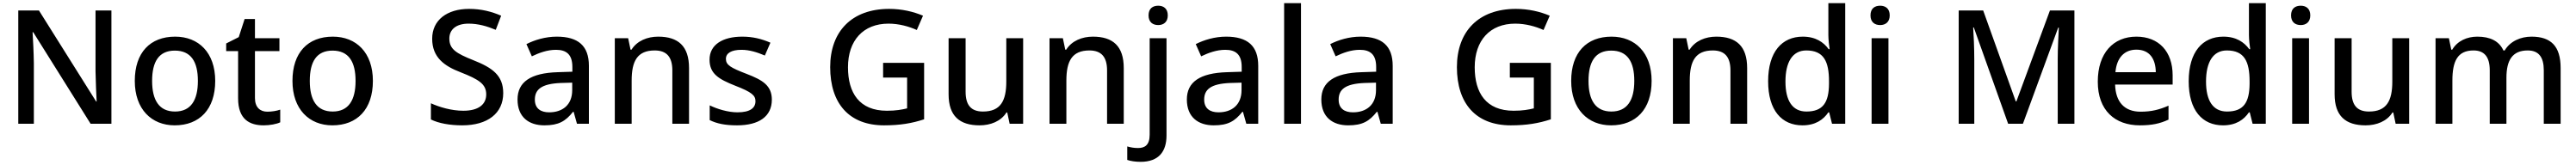

<svg xmlns="http://www.w3.org/2000/svg" viewBox="-20 -780 16209 1040"><path d="M681 0V-714H581V-330C582 -265 586 -182 588 -140H585L225 -714H95V0H193V-380C192 -452 188 -524 185 -577H189L550 0Z M1334 -270C1334 -449 1229 -549 1082 -549C925 -549 828 -449 828 -270C828 -91 934 10 1079 10C1235 10 1334 -91 1334 -270ZM937 -270C937 -392 980 -461 1080 -461C1181 -461 1225 -392 1225 -270C1225 -149 1181 -77 1081 -77C981 -77 937 -149 937 -270Z M1662 -76C1616 -76 1584 -104 1584 -162V-458H1738V-539H1584V-660H1519L1482 -546L1403 -506V-458H1478V-160C1478 -27 1551 10 1639 10C1678 10 1720 2 1743 -9V-89C1721 -81 1690 -76 1662 -76Z M2326 -270C2326 -449 2221 -549 2074 -549C1917 -549 1820 -449 1820 -270C1820 -91 1926 10 2071 10C2227 10 2326 -91 2326 -270ZM1929 -270C1929 -392 1972 -461 2072 -461C2173 -461 2217 -392 2217 -270C2217 -149 2173 -77 2073 -77C1973 -77 1929 -149 1929 -270Z M3146 -193C3146 -305 3078 -353 2957 -401C2849 -444 2807 -471 2807 -537C2807 -593 2849 -631 2928 -631C2988 -631 3044 -615 3099 -592L3133 -681C3073 -707 3008 -724 2931 -724C2792 -724 2699 -653 2699 -536C2699 -419 2774 -364 2879 -324C2993 -279 3039 -250 3039 -185C3039 -122 2991 -82 2895 -82C2820 -82 2744 -105 2691 -129V-27C2739 -3 2810 10 2888 10C3048 10 3146 -66 3146 -193Z M3483 -549C3411 -549 3343 -528 3292 -502L3326 -425C3372 -447 3423 -466 3478 -466C3543 -466 3581 -437 3581 -358V-328L3489 -325C3318 -320 3236 -263 3236 -153C3236 -41 3308 10 3405 10C3495 10 3538 -16 3585 -75H3589L3610 0H3685V-365C3685 -491 3618 -549 3483 -549ZM3508 -257 3580 -259V-212C3580 -118 3518 -72 3435 -72C3382 -72 3345 -96 3345 -152C3345 -215 3385 -252 3508 -257Z M4121 -549C4053 -549 3988 -523 3953 -467H3947L3932 -539H3848V0H3954V-272C3954 -394 3989 -462 4099 -462C4175 -462 4210 -420 4210 -336V0H4315V-351C4315 -490 4246 -549 4121 -549Z M4836 -152C4836 -241 4777 -276 4678 -314C4577 -353 4547 -370 4547 -409C4547 -445 4581 -466 4645 -466C4696 -466 4745 -450 4792 -430L4827 -511C4772 -535 4716 -549 4650 -549C4526 -549 4444 -498 4444 -404C4444 -315 4502 -281 4605 -240C4711 -199 4733 -178 4733 -142C4733 -100 4700 -72 4620 -72C4560 -72 4492 -93 4445 -116V-23C4490 -1 4541 10 4617 10C4755 10 4836 -46 4836 -152Z M5536 -384V-291H5687V-97C5654 -89 5617 -82 5560 -82C5386 -82 5315 -195 5315 -356C5315 -525 5411 -631 5570 -631C5636 -631 5699 -613 5748 -591L5787 -681C5726 -707 5653 -724 5574 -724C5338 -724 5203 -581 5203 -357C5203 -127 5323 10 5542 10C5643 10 5718 -3 5794 -28V-384Z M6417 -539H6311V-266C6311 -144 6275 -77 6164 -77C6089 -77 6055 -118 6055 -202V-539H5948V-186C5948 -49 6017 10 6143 10C6211 10 6277 -15 6312 -71H6317L6332 0H6417Z M6856 -549C6788 -549 6723 -523 6688 -467H6682L6667 -539H6583V0H6689V-272C6689 -394 6724 -462 6834 -462C6910 -462 6945 -420 6945 -336V0H7050V-351C7050 -490 6981 -549 6856 -549Z M7206 -683C7206 -640 7233 -622 7267 -622C7299 -622 7327 -640 7327 -683C7327 -727 7299 -744 7267 -744C7233 -744 7206 -727 7206 -683ZM7156 240C7271 240 7319 174 7319 74V-539H7213V69C7213 135 7182 153 7140 153C7113 153 7094 149 7072 143V228C7092 235 7122 240 7156 240Z M7694 -549C7622 -549 7554 -528 7503 -502L7537 -425C7583 -447 7634 -466 7689 -466C7754 -466 7792 -437 7792 -358V-328L7700 -325C7529 -320 7447 -263 7447 -153C7447 -41 7519 10 7616 10C7706 10 7749 -16 7796 -75H7800L7821 0H7896V-365C7896 -491 7829 -549 7694 -549ZM7719 -257 7791 -259V-212C7791 -118 7729 -72 7646 -72C7593 -72 7556 -96 7556 -152C7556 -215 7596 -252 7719 -257Z M8165 0V-760H8059V0Z M8540 -549C8468 -549 8400 -528 8349 -502L8383 -425C8429 -447 8480 -466 8535 -466C8600 -466 8638 -437 8638 -358V-328L8546 -325C8375 -320 8293 -263 8293 -153C8293 -41 8365 10 8462 10C8552 10 8595 -16 8642 -75H8646L8667 0H8742V-365C8742 -491 8675 -549 8540 -549ZM8565 -257 8637 -259V-212C8637 -118 8575 -72 8492 -72C8439 -72 8402 -96 8402 -152C8402 -215 8442 -252 8565 -257Z M9479 -384V-291H9630V-97C9597 -89 9560 -82 9503 -82C9329 -82 9258 -195 9258 -356C9258 -525 9354 -631 9513 -631C9579 -631 9642 -613 9691 -591L9730 -681C9669 -707 9596 -724 9517 -724C9281 -724 9146 -581 9146 -357C9146 -127 9266 10 9485 10C9586 10 9661 -3 9737 -28V-384Z M10371 -270C10371 -449 10266 -549 10119 -549C9962 -549 9865 -449 9865 -270C9865 -91 9971 10 10116 10C10272 10 10371 -91 10371 -270ZM9974 -270C9974 -392 10017 -461 10117 -461C10218 -461 10262 -392 10262 -270C10262 -149 10218 -77 10118 -77C10018 -77 9974 -149 9974 -270Z M10778 -549C10710 -549 10645 -523 10610 -467H10604L10589 -539H10505V0H10611V-272C10611 -394 10646 -462 10756 -462C10832 -462 10867 -420 10867 -336V0H10972V-351C10972 -490 10903 -549 10778 -549Z M11320 10C11402 10 11452 -26 11483 -72H11488L11506 0H11589V-760H11483V-558C11483 -531 11488 -488 11491 -470H11485C11453 -514 11403 -549 11322 -549C11191 -549 11104 -453 11104 -268C11104 -84 11190 10 11320 10ZM11345 -77C11257 -77 11213 -145 11213 -266C11213 -388 11257 -462 11344 -462C11454 -462 11487 -393 11487 -267V-251C11486 -134 11449 -77 11345 -77Z M11809 -744C11775 -744 11748 -727 11748 -683C11748 -640 11775 -622 11809 -622C11841 -622 11869 -640 11869 -683C11869 -727 11841 -744 11809 -744ZM11861 -539H11755V0H11861Z M12614 0H12707L12929 -606H12933C12931 -563 12926 -478 12926 -409V0H13031V-714H12877L12666 -141H12662L12457 -714H12303V0H12401V-403C12401 -478 12397 -566 12394 -607H12398Z M13421 -549C13276 -549 13178 -446 13178 -265C13178 -84 13286 10 13443 10C13519 10 13569 -1 13623 -26V-114C13566 -89 13516 -76 13447 -76C13347 -76 13290 -136 13287 -247H13649V-305C13649 -455 13562 -549 13421 -549ZM13421 -467C13504 -467 13542 -409 13543 -325H13289C13297 -416 13345 -467 13421 -467Z M13966 10C14048 10 14098 -26 14129 -72H14134L14152 0H14235V-760H14129V-558C14129 -531 14134 -488 14137 -470H14131C14099 -514 14049 -549 13968 -549C13837 -549 13750 -453 13750 -268C13750 -84 13836 10 13966 10ZM13991 -77C13903 -77 13859 -145 13859 -266C13859 -388 13903 -462 13990 -462C14100 -462 14133 -393 14133 -267V-251C14132 -134 14095 -77 13991 -77Z M14455 -744C14421 -744 14394 -727 14394 -683C14394 -640 14421 -622 14455 -622C14487 -622 14515 -640 14515 -683C14515 -727 14487 -744 14455 -744ZM14507 -539H14401V0H14507Z M15137 -539H15031V-266C15031 -144 14995 -77 14884 -77C14809 -77 14775 -118 14775 -202V-539H14668V-186C14668 -49 14737 10 14863 10C14931 10 14997 -15 15032 -71H15037L15052 0H15137Z M15907 -549C15839 -549 15773 -521 15738 -462H15730C15703 -521 15647 -549 15566 -549C15502 -549 15441 -523 15408 -467H15402L15387 -539H15303V0H15409V-272C15409 -394 15441 -462 15542 -462C15611 -462 15644 -420 15644 -337V0H15749V-290C15749 -401 15787 -462 15883 -462C15952 -462 15984 -420 15984 -337V0H16090V-351C16090 -490 16028 -549 15907 -549Z"/></svg>

Font: Noto Sans Gunjala Gondi Medium
Style: Regular
Weight: 500
Designer: Ek Type
Foundry: Ek Type
Version: Version 1.004